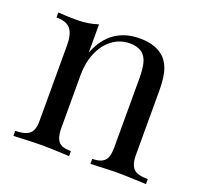

<svg xmlns="http://www.w3.org/2000/svg" viewBox="-98 -641 793 753"><g transform="rotate(20 298.5 -264.5)"><path d="M365.2 -528.8Q435.1 -528.8 471.2 -491.2Q489.7 -470.7 497.8 -440.7Q505.9 -410.6 505.9 -359.9V-92.8Q505.9 -39.6 537.1 -27.3Q553.7 -21 582 -21V0Q490.2 -3.9 462.2 -3.9Q434.1 -3.9 350.1 0V-21Q397.5 -21 409.2 -49.3Q416 -64.9 416 -92.8V-381.8Q416 -418 410.2 -442.4Q397.5 -497.1 335 -497.1Q293.9 -497.1 262 -473.1Q230 -449.2 212.4 -407.5Q194.8 -365.7 194.8 -314.9V-92.8Q194.8 -39.6 222.2 -27.3Q236.3 -21 261.2 -21V0Q177.2 -3.9 148.9 -3.9Q120.6 -3.9 28.8 0V-21Q84 -21 97.7 -49.3Q105.5 -64.9 105 -92.8V-405.8Q105 -452.1 88.1 -473.1Q71.3 -494.1 28.8 -494.1V-515.1Q60.1 -512.2 107.2 -512.2Q154.3 -512.2 194.8 -525.9V-408.2Q242.2 -528.8 365.2 -528.8Z"/></g></svg>

Font: PlayfairDisplay-Regular
Style: Regular
Weight: 400
Designer: Claus Eggers Sørensen
Foundry: Claus Eggers Sørensen
Version: Version 1.002;PS 001.002;hotconv 1.0.70;makeotf.lib2.5.58329